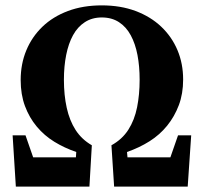

<svg xmlns="http://www.w3.org/2000/svg" viewBox="-20 -695 758 715"><path d="M39 0 27 -191H75L115 -76L82 -109H285L261 -84L264 -129Q220 -144 182.5 -167Q145 -190 117 -223.5Q89 -257 73 -300Q57 -343 57 -397Q57 -457 78 -507.5Q99 -558 138 -595.5Q177 -633 233 -654Q289 -675 359 -675Q429 -675 485 -654Q541 -633 580.5 -595.5Q620 -558 641 -508Q662 -458 662 -399Q662 -346 646 -303.5Q630 -261 602.5 -227Q575 -193 537 -169Q499 -145 453 -129L457 -84L433 -109H636L603 -76L643 -191H692L679 0H405L395 -154Q435 -176 458 -212Q481 -248 490.5 -295.5Q500 -343 500 -398Q500 -448 492 -490Q484 -532 467 -563.5Q450 -595 423 -612.5Q396 -630 359 -630Q323 -630 296 -612.5Q269 -595 252 -564Q235 -533 226.5 -490.5Q218 -448 218 -398Q218 -341 228.5 -293.5Q239 -246 261.5 -211Q284 -176 322 -154L313 0Z"/></svg>

Font: Source Serif 4 36pt
Style: Bold
Weight: 700
Designer: Frank Grießhammer
Foundry: Adobe Systems Incorporated
Version: Version 4.004;hotconv 1.0.116;makeotfexe 2.5.65601